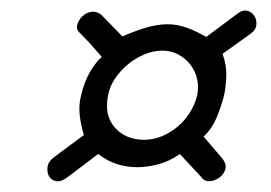

<svg xmlns="http://www.w3.org/2000/svg" viewBox="-20 -481 513 364"><path d="M430 -455Q440 -463 449 -460.5Q458 -458 462.5 -450.5Q467 -443 466 -433.5Q465 -424 455 -417L402 -379Q410 -356 409 -335.5Q408 -315 405 -301Q400 -281 391 -259Q382 -237 366 -222L402 -180Q410 -169 407 -159.5Q404 -150 395.5 -144Q387 -138 377 -137.5Q367 -137 361 -146L321 -189Q301 -175 280 -169.5Q259 -164 241 -164Q221 -164 203 -169.5Q185 -175 166 -189L108 -145Q96 -136 87 -137.5Q78 -139 73.5 -146Q69 -153 70 -163.5Q71 -174 81 -182L139 -225Q133 -245 131 -264Q129 -283 134 -301Q140 -327 151.5 -346Q163 -365 173 -373L152 -397Q144 -406 130 -420Q124 -426 126.5 -434.5Q129 -443 136 -450Q143 -457 153 -458.5Q163 -460 172 -453L212 -412Q235 -422 256.5 -428.5Q278 -435 298 -435Q316 -435 334 -428.5Q352 -422 371 -411ZM288 -385Q271 -385 254 -378Q237 -371 222.5 -359Q208 -347 198 -332Q188 -317 185 -301Q177 -263 197.5 -239.5Q218 -216 253 -216Q271 -216 287.5 -223Q304 -230 317.5 -241.5Q331 -253 340.5 -268.5Q350 -284 354 -301Q357 -317 353.5 -332Q350 -347 340.5 -359Q331 -371 317.5 -378Q304 -385 288 -385Z"/></svg>

Font: VDS
Style: Thin Italic
Weight: 100
Width: 0
Designer: artmaker
Foundry: artmaker
Version: Version 1.000 2012 initial release